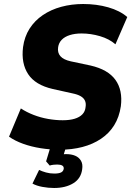

<svg xmlns="http://www.w3.org/2000/svg" viewBox="-20 -736 662 958"><path d="M279 11Q230 11 183 3.5Q136 -4 95.5 -18.5Q55 -33 25 -54L84 -195Q113 -176 148 -162.5Q183 -149 220.5 -142.5Q258 -136 293 -136Q328 -136 352.5 -143.5Q377 -151 391 -165.5Q405 -180 407 -202Q410 -220 404 -233.5Q398 -247 382.5 -256Q367 -265 342 -270L243 -292Q156 -312 120.5 -366Q85 -420 95 -501Q102 -553 127.5 -593Q153 -633 193.5 -660.5Q234 -688 285.5 -702Q337 -716 395 -716Q462 -716 520 -699.5Q578 -683 615 -651L556 -515Q525 -542 479 -555.5Q433 -569 387 -569Q354 -569 328.5 -561Q303 -553 288 -537.5Q273 -522 270 -500Q266 -473 281.5 -455.5Q297 -438 333 -430L432 -409Q519 -389 556 -337.5Q593 -286 583 -206Q575 -152 550 -111.5Q525 -71 484 -43.5Q443 -16 391 -2.5Q339 11 279 11ZM250 202Q221 202 191.5 196.5Q162 191 142 180L175 112Q190 119 209.5 124.5Q229 130 251 130Q273 130 284.5 124.5Q296 119 298 106Q299 95 290.5 90Q282 85 265 85Q258 85 247.5 86Q237 87 228 90L210 69L237 -20H315L290 60L257 42Q267 37 281 35Q295 33 310 33Q336 33 355 41Q374 49 384 66Q394 83 390 109Q384 155 345.5 178.5Q307 202 250 202Z"/></svg>

Font: Nunito Sans 10pt SemiCondensed Black
Style: Italic
Weight: 900
Width: 4
Italic angle: -9°
Designer: Vernon Adams
Foundry: Vernon Adams
Version: Version 3.101;gftools[0.9.27]